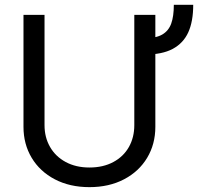

<svg xmlns="http://www.w3.org/2000/svg" viewBox="-20 -769 866 802"><path d="M584 -541V-609.4Q631.8 -609.4 658.2 -625Q684.6 -640.6 695.3 -670.9Q706.1 -701.2 706.1 -749H787.1Q787.1 -679.7 766.6 -634.3Q746.1 -588.9 701.7 -564.9Q657.2 -541 584 -541ZM628.9 -707V-239.3Q628.9 -167 594.7 -109.9Q560.5 -52.7 498 -20Q435.5 12.7 353.5 12.7Q271.5 12.7 209 -20Q146.5 -52.7 112.3 -109.9Q78.1 -167 78.1 -239.3V-707H166V-246.1Q166 -195.3 189 -155.3Q211.9 -115.2 254.4 -92.3Q296.9 -69.3 353.5 -69.3Q411.1 -69.3 453.6 -92.3Q496.1 -115.2 518.6 -155.3Q541 -195.3 541 -246.1V-707Z"/></svg>

Font: Pretendard Std Variable
Style: Regular
Weight: 400
Designer: Base glyphs from Inter by Rasmus Andersson; Hangeul glyphs from Noto Sans CJK(Source Han Sans) by Jang Soo-young and Kan
Foundry: Kil Hyung-jin
Version: Version 1.309;Glyphs 3.2 (3225)